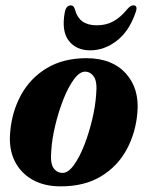

<svg xmlns="http://www.w3.org/2000/svg" viewBox="-20 -668 536 698"><path d="M295 -456.5Q388 -456 437.5 -401Q487 -346 479.5 -259Q473.5 -185.5 440.5 -124.5Q407.5 -63.5 347.5 -27Q287.5 9.5 200.5 9.5Q140.5 9.5 97.5 -15Q54.5 -39.5 33 -83.5Q11.5 -127.5 17 -187Q23 -261.5 56.5 -322.8Q90 -384 150 -420.2Q210 -456.5 295 -456.5ZM207.5 -39.5Q228 -39.5 248.8 -68.2Q269.5 -97 286.8 -141.5Q304 -186 315.5 -235Q327 -284 329.5 -324.5Q334 -370 321.8 -388.5Q309.5 -407 290 -407.5Q269.5 -408 248.5 -379.2Q227.5 -350.5 210 -305.8Q192.5 -261 180.8 -211.8Q169 -162.5 166.5 -121.5Q162 -75 174.5 -57.2Q187 -39.5 207.5 -39.5ZM331.5 -576Q366 -576 392.2 -590.5Q418.5 -605 443 -635Q454 -648.5 464.5 -648.5Q482.5 -648.5 473 -623Q450 -555 404.8 -520Q359.5 -485 308 -485Q257 -485 230 -520Q203 -555 215.5 -623.5Q220.5 -648.5 237.5 -648.5Q248 -648.5 252 -635Q260.5 -603.5 280.2 -589.8Q300 -576 331.5 -576Z"/></svg>

Font: Fraunces 144pt S050
Style: Bold Italic
Weight: 700
Italic angle: -16°
Version: Version 1.000; ttfautohint (v1.8.3)